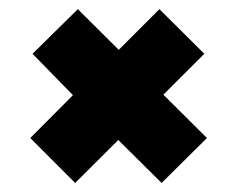

<svg xmlns="http://www.w3.org/2000/svg" viewBox="-20 -486 524 424"><path d="M46.9 -181.2 141.1 -275.9 51.8 -367.2 151.9 -465.8 242.2 -376 332 -465.8 431.2 -367.2 340.8 -276.9 437 -181.2 336.9 -82 241.2 -176.8 146 -82Z"/></svg>

Font: Raleway ExtraBold
Style: Regular
Weight: 800
Designer: Matt McInerney, Pablo Impallari, Rodrigo Fuenzalida
Foundry: Matt McInerney, Pablo Impallari, Rodrigo Fuenzalida
Version: Version 3.000g; ttfautohint (v1.5) -l 8 -r 28 -G 28 -x 14 -D